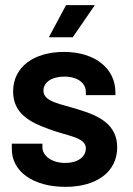

<svg xmlns="http://www.w3.org/2000/svg" viewBox="-20 -720 518 747"><path d="M235 7C354 7 436 -50 436 -147C436 -236 364 -270 288 -293C217 -316 149 -323 149 -367C149 -401 183 -422 230 -422C282 -422 314 -397 314 -362V-350H429V-361C429 -454 349 -518 229 -518C112 -518 31 -460 31 -364C31 -276 101 -243 167 -219C237 -191 314 -188 314 -143C314 -110 283 -86 234 -86C181 -86 145 -114 145 -147V-161H26V-139C26 -55 106 7 235 7ZM170 -575H263L349 -700H237Z"/></svg>

Font: Vanilla Cream
Style: Bold
Weight: 700
Designer: Jeremy Tribby, Jinavaṁso
Foundry: Tribby Type
Version: Version 1.422;Glyphs 3.1.2 (3151)